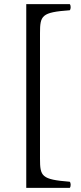

<svg xmlns="http://www.w3.org/2000/svg" viewBox="-20 -723 396 936"><path d="M108 193H320C326 187 326 169 320 163C182 152 175 137 175 50V-561C175 -648 183 -663 320 -673C326 -679 326 -697 320 -703H108Z"/></svg>

Font: Libertinus Math
Style: Regular
Weight: 400
Designer: Philipp H. Poll
Foundry: Khaled Hosny
Version: Version 6.2